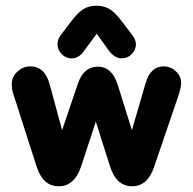

<svg xmlns="http://www.w3.org/2000/svg" viewBox="-20 -641 675 671"><path d="M197 -186 154 -345Q137 -409 86 -409Q60 -409 40.5 -390.5Q21 -372 21 -347Q21 -338 22.5 -328Q24 -318 28 -308L108 -59Q130 10 185 10Q240 10 263 -58L315 -216L365 -58Q387 10 442 10Q495 10 518 -56L606 -314Q609 -324 611 -334Q613 -344 613 -352Q613 -375 594.5 -392Q576 -409 552 -409Q506 -409 489 -351L441 -186L391 -346Q371 -408 322 -408Q272 -408 252 -348ZM318 -523 357 -469Q379 -437 405 -437Q426 -437 440.5 -452Q455 -467 455 -486Q455 -502 442 -519L406 -566Q384 -596 364 -608.5Q344 -621 317 -621Q290 -621 270.5 -608.5Q251 -596 227 -564L192 -518Q186 -510 183.5 -502Q181 -494 181 -486Q181 -467 195.5 -452Q210 -437 231 -437Q258 -437 278 -469Z"/></svg>

Font: Beiruti ExtraBold
Style: Regular
Weight: 800
Designer: Arlette Boutros
Foundry: Boutros
Version: Version 1.41